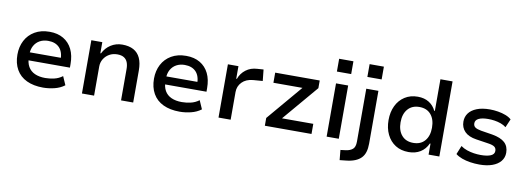

<svg xmlns="http://www.w3.org/2000/svg" viewBox="-67 -1155 4861 1775"><g transform="rotate(10 2363.0 -268.0)"><path d="M348 9Q258 9 193.5 -21.5Q129 -52 95.5 -111Q62 -170 62 -251Q62 -325 92.5 -383.5Q123 -442 181 -476Q239 -510 320 -510Q396 -510 450 -478Q504 -446 532.5 -388Q561 -330 561 -249V-216H149V-291H482L464 -270Q464 -347 426.5 -386Q389 -425 321 -425Q277 -425 243 -406.5Q209 -388 189.5 -353Q170 -318 170 -266V-252Q170 -194 191.5 -156.5Q213 -119 254 -100.5Q295 -82 352 -82Q392 -82 434.5 -91.5Q477 -101 513 -128L548 -48Q507 -17 453 -4Q399 9 348 9Z M712 0V-500H815V-396H821Q847 -449 895 -479.5Q943 -510 1002 -510Q1065 -510 1107.5 -487Q1150 -464 1171.5 -417.5Q1193 -371 1193 -300V0H1079V-295Q1079 -331 1068.5 -357.5Q1058 -384 1034.5 -398.5Q1011 -413 972 -413Q930 -413 897 -394Q864 -375 845 -343.5Q826 -312 826 -274V0Z M1630 9Q1540 9 1475.5 -21.5Q1411 -52 1377.5 -111Q1344 -170 1344 -251Q1344 -325 1374.5 -383.5Q1405 -442 1463 -476Q1521 -510 1602 -510Q1678 -510 1732 -478Q1786 -446 1814.5 -388Q1843 -330 1843 -249V-216H1431V-291H1764L1746 -270Q1746 -347 1708.5 -386Q1671 -425 1603 -425Q1559 -425 1525 -406.5Q1491 -388 1471.5 -353Q1452 -318 1452 -266V-252Q1452 -194 1473.5 -156.5Q1495 -119 1536 -100.5Q1577 -82 1634 -82Q1674 -82 1716.5 -91.5Q1759 -101 1795 -128L1830 -48Q1789 -17 1735 -4Q1681 9 1630 9Z M1994 0V-500H2093V-382H2099Q2118 -435 2162.5 -469Q2207 -503 2269 -506L2327 -510L2338 -404L2248 -397Q2182 -391 2145 -352.5Q2108 -314 2108 -260V0Z M2429 0V-73L2742 -442L2748 -405H2438V-500H2856V-428L2540 -56L2534 -95H2867V0Z M2998 -609V-729H3132V-609ZM3009 0V-500H3123V0Z M3284 -609V-729H3418V-609ZM3165 193 3156 99 3206 93Q3247 87 3270 67Q3293 47 3293 -3V-500H3407V-4Q3407 40 3397 73.5Q3387 107 3365 130Q3343 153 3307.5 167.5Q3272 182 3221 187Z M3779 9Q3707 9 3655 -24Q3603 -57 3574.5 -116Q3546 -175 3546 -251Q3546 -326 3574 -384.5Q3602 -443 3654 -476.5Q3706 -510 3776 -510Q3838 -510 3881.5 -482.5Q3925 -455 3947 -408H3953V-705H4067V0H3966V-103H3960Q3935 -48 3888.5 -19.5Q3842 9 3779 9ZM3807 -82Q3877 -82 3915.5 -127.5Q3954 -173 3954 -250Q3954 -328 3915.5 -373.5Q3877 -419 3807 -419Q3738 -419 3698.5 -373.5Q3659 -328 3659 -250Q3659 -173 3698 -127.5Q3737 -82 3807 -82Z M4444 9Q4400 9 4357.5 2.5Q4315 -4 4279.5 -17Q4244 -30 4219 -50L4252 -131Q4278 -112 4310 -101Q4342 -90 4375.5 -85Q4409 -80 4440 -80Q4501 -80 4534.5 -94.5Q4568 -109 4568 -140Q4568 -166 4550 -179Q4532 -192 4489 -198L4377 -215Q4303 -226 4266.5 -263.5Q4230 -301 4230 -357Q4230 -402 4255 -436Q4280 -470 4330 -490Q4380 -510 4453 -510Q4490 -510 4529.5 -503.5Q4569 -497 4602.5 -484Q4636 -471 4656 -452L4622 -373Q4601 -390 4572 -400.5Q4543 -411 4512.5 -415.5Q4482 -420 4453 -420Q4395 -420 4363.5 -404.5Q4332 -389 4332 -359Q4332 -334 4349.5 -321.5Q4367 -309 4406 -302L4513 -285Q4594 -271 4632 -236Q4670 -201 4670 -141Q4670 -95 4642 -61Q4614 -27 4563.5 -9Q4513 9 4444 9Z"/></g></svg>

Font: Nunito Sans 6pt SemiBold
Style: Regular
Weight: 600
Version: Version 3.101;gftools[0.9.27]